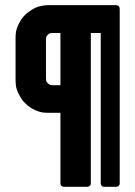

<svg xmlns="http://www.w3.org/2000/svg" viewBox="-20 -720 521 740"><path d="M166 -700.2Q166 -700.2 166 -700.2Q166 -700.2 166 -700.2Q153.3 -700.2 140.6 -697.3Q127.9 -695.3 117.2 -690.4Q105.5 -684.6 95.7 -677.7Q85 -670.9 77.1 -663.1Q68.4 -654.3 61.5 -644.5Q55.7 -633.8 49.8 -623Q44.9 -611.3 42 -599.6Q40 -586.9 40 -574.2Q40 -574.2 40 -552.7Q40 -532.2 40 -504.9Q40 -471.7 40 -441.4Q40 -411.1 40 -411.1Q40 -411.1 40 -411.1Q40 -411.1 40 -411.1Q40 -398.4 42 -385.7Q44.9 -373 49.8 -362.3Q55.7 -350.6 61.5 -340.8Q68.4 -330.1 77.1 -322.3Q85 -313.5 95.7 -306.6Q105.5 -299.8 117.2 -294.9Q127.9 -290 140.6 -287.1Q153.3 -285.2 166 -285.2Q166 -285.2 189.5 -285.2Q212.9 -285.2 212.9 -285.2Q212.9 -285.2 212.9 -250Q212.9 -214.8 212.9 -169.9Q212.9 -114.3 212.9 -64.5Q212.9 -13.7 212.9 -13.7Q212.9 -13.7 212.9 -13.7Q212.9 -13.7 212.9 -13.7Q212.9 -6.8 216.8 -3.9Q220.7 0 226.6 0Q226.6 0 271.5 0Q316.4 0 316.4 0Q316.4 0 316.4 0Q316.4 0 316.4 0Q322.3 0 326.2 -3.9Q330.1 -6.8 330.1 -13.7Q330.1 -13.7 330.1 -88.9Q330.1 -164.1 330.1 -259.8Q330.1 -301.8 330.1 -343.8Q330.1 -385.7 330.1 -423.8Q330.1 -495.1 330.1 -543.9Q330.1 -592.8 330.1 -592.8Q330.1 -592.8 348.6 -592.8Q368.2 -592.8 368.2 -592.8Q368.2 -592.8 368.2 -518.6Q368.2 -443.4 368.2 -346.7Q368.2 -305.7 368.2 -263.7Q368.2 -221.7 368.2 -182.6Q368.2 -111.3 368.2 -62.5Q368.2 -13.7 368.2 -13.7Q368.2 -13.7 368.2 -13.7Q368.2 -13.7 368.2 -13.7Q368.2 -6.8 372.1 -3.9Q375 0 381.8 0Q381.8 0 404.3 0Q426.8 0 426.8 0Q426.8 0 426.8 0Q426.8 0 426.8 0Q433.6 0 437.5 -3.9Q441.4 -6.8 441.4 -13.7Q441.4 -13.7 441.4 -52.7Q441.4 -91.8 441.4 -153.3Q441.4 -185.5 441.4 -222.7Q441.4 -260.7 441.4 -299.8Q441.4 -347.7 441.4 -396.5Q441.4 -445.3 441.4 -490.2Q441.4 -572.3 441.4 -628.9Q441.4 -685.5 441.4 -685.5Q441.4 -685.5 441.4 -685.5Q441.4 -685.5 441.4 -685.5Q441.4 -692.4 437.5 -696.3Q433.6 -700.2 426.8 -700.2Q426.8 -700.2 393.6 -700.2Q360.4 -700.2 316.4 -700.2Q262.7 -700.2 214.8 -700.2Q166 -700.2 166 -700.2ZM212.9 -391.6Q212.9 -391.6 197.3 -391.6Q180.7 -391.6 180.7 -391.6Q180.7 -391.6 180.7 -391.6Q180.7 -391.6 180.7 -391.6Q175.8 -391.6 171.9 -393.6Q168 -395.5 164.1 -399.4Q160.2 -402.3 158.2 -407.2Q157.2 -411.1 157.2 -416Q157.2 -416 157.2 -435.5Q157.2 -455.1 157.2 -481.4Q157.2 -511.7 157.2 -540Q157.2 -569.3 157.2 -569.3Q157.2 -569.3 157.2 -569.3Q157.2 -569.3 157.2 -569.3Q157.2 -574.2 158.2 -578.1Q160.2 -582 164.1 -585.9Q168 -589.8 171.9 -591.8Q175.8 -592.8 180.7 -592.8Q180.7 -592.8 197.3 -592.8Q212.9 -592.8 212.9 -592.8Q212.9 -592.8 212.9 -567.4Q212.9 -541 212.9 -507.8Q212.9 -466.8 212.9 -429.7Q212.9 -391.6 212.9 -391.6Z"/></svg>

Font: Franchise Goodkids
Style: Regular
Weight: 500
Designer: ""
Version: ""